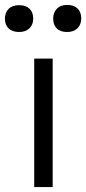

<svg xmlns="http://www.w3.org/2000/svg" viewBox="-66 -760 350 780"><path d="M73 0V-522H148V0ZM207 -630Q179 -630 164.5 -644.5Q150 -659 150 -685Q150 -709 165 -724.5Q180 -740 207 -740Q234 -740 249 -725.5Q264 -711 264 -685Q264 -660 248.5 -645Q233 -630 207 -630ZM12 -630Q-16 -630 -31 -644.5Q-46 -659 -46 -684Q-46 -709 -31 -724Q-16 -739 12 -739Q39 -739 54 -724.5Q69 -710 69 -684Q69 -660 53.5 -645Q38 -630 12 -630Z"/></svg>

Font: Lexend Light
Style: Regular
Weight: 300
Designer: Bonnie Shaver-Troup, Thomas Jockin
Foundry: Lexend
Version: Version 1.007; ttfautohint (v1.8.3)